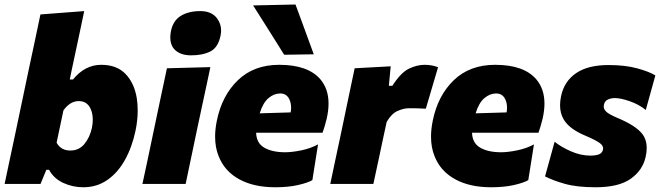

<svg xmlns="http://www.w3.org/2000/svg" viewBox="-25 -796 2861 831"><path d="M335.5 14.5Q289.5 14.5 248.5 -4.5Q207.5 -23.5 187.5 -61H175.5L150.5 0H-5Q6 -52.5 16.5 -102Q27 -151.5 40.5 -214.5L99 -493Q112 -554 124.5 -612.5Q137 -671 150 -733.5L339.5 -748Q327 -690 314 -627Q300.5 -563.5 285.5 -493.5L277 -452H291Q342.5 -515.5 413 -515.5Q480.5 -515.5 518.5 -475.8Q556.5 -436 567 -371Q571 -345 571 -317.5Q571 -275.5 561.5 -230Q546.5 -159 515.8 -103.8Q485 -48.5 439.5 -17Q394 14.5 335.5 14.5ZM279.5 -144.5Q317 -144.5 340.5 -173Q364 -201.5 373 -243.5Q376.5 -261 376.5 -277.5Q376.5 -288 375 -298.5Q371 -325 356.5 -341.8Q342 -358.5 316 -358.5Q296.5 -358.5 279.5 -347.8Q262.5 -337 249.5 -318L220 -178.5Q238.5 -144.5 279.5 -144.5Z M591.5 0Q602.5 -52.5 613.5 -102.5Q624 -152 637 -214.5L647.5 -264.5Q658.5 -317 667 -357.2Q675.5 -397.5 682.8 -431.5Q690 -465.5 697.5 -500.5L885.5 -505.5Q878 -469.5 870.5 -434.5Q863 -399.5 854.2 -358.8Q845.5 -318 834 -264.5L823.5 -214.5Q810.5 -152.5 800 -102.5Q789.5 -52.5 778.5 0ZM802.5 -556.5Q753 -556.5 729 -583.5Q712 -602.5 712 -633.5Q712 -646.5 715 -662Q724.5 -707.5 758.2 -727.8Q792 -748 842 -748Q891 -748 914.5 -716.5Q932 -693 932 -663.5Q932 -653 929.5 -641.5Q919 -590.5 885.8 -573.5Q852.5 -556.5 802.5 -556.5Z M1166.5 14.5Q1073.5 14.5 1010.2 -20.2Q947 -55 921.5 -119.5Q906 -157.5 906 -204.5Q906 -237 913.5 -273.5Q935.5 -382.5 1004.8 -449Q1074 -515.5 1183.5 -515.5Q1307 -515.5 1361 -453.5Q1397 -411.5 1397 -348Q1397 -317.5 1389 -282.5Q1380.5 -247 1371 -221.5H1083.5Q1085 -176 1119.5 -156.5Q1154 -137 1209 -137Q1238.5 -137 1278.8 -145.2Q1319 -153.5 1351.5 -171L1327 -16.5Q1306.5 -4.5 1264.2 5Q1222 14.5 1166.5 14.5ZM1187.5 -391.5Q1161.5 -391.5 1137.5 -371.8Q1113.5 -352 1099 -305.5L1233 -309.5Q1235 -320 1235 -330Q1235 -350.5 1227 -367Q1215 -391.5 1187.5 -391.5ZM1205 -559Q1173.5 -610 1139.5 -663.5Q1105 -717 1070.5 -772.5L1254 -776.5Q1273.5 -722.5 1293.5 -669Q1313.5 -615 1333 -561Z M1404.5 0Q1415.5 -52.5 1426 -102Q1436.5 -151 1450 -214.5L1460.5 -264.5Q1472 -321 1484.5 -379.5Q1497 -438 1510 -500.5L1666 -509L1658 -424.5H1673Q1710 -482 1745 -498.8Q1780 -515.5 1812.5 -515.5Q1844.5 -515.5 1871 -505L1818 -325.5Q1798 -327 1781.5 -327.2Q1765 -327.5 1744.5 -327.5Q1722.5 -327.5 1695.8 -315.8Q1669 -304 1648.5 -268L1634.5 -203.5Q1623 -149 1612.8 -101.2Q1602.5 -53.5 1591 0Z M2101 14.5Q2008 14.5 1944.8 -20.2Q1881.5 -55 1856 -119.5Q1840.5 -157.5 1840.5 -204.5Q1840.5 -237 1848 -273.5Q1870 -382.5 1939.2 -449Q2008.5 -515.5 2118 -515.5Q2241.5 -515.5 2295.5 -453.5Q2331.5 -411.5 2331.5 -348Q2331.5 -317.5 2323.5 -282.5Q2315 -247 2305.5 -221.5H2018Q2019.5 -176 2054 -156.5Q2088.5 -137 2143.5 -137Q2173 -137 2213.2 -145.2Q2253.5 -153.5 2286 -171L2261.5 -16.5Q2241 -4.5 2198.8 5Q2156.5 14.5 2101 14.5ZM2122 -391.5Q2096 -391.5 2072 -371.8Q2048 -352 2033.5 -305.5L2167.5 -309.5Q2169.5 -320 2169.5 -330Q2169.5 -350.5 2161.5 -367Q2149.5 -391.5 2122 -391.5Z M2552.5 14.5Q2472.5 14.5 2420.2 -0.2Q2368 -15 2334 -32.5L2375.5 -182.5Q2404 -159.5 2446.2 -141Q2488.5 -122.5 2530 -122.5Q2552 -122.5 2566.2 -127.5Q2580.5 -132.5 2584.5 -147Q2585.5 -150 2585.5 -153Q2585.5 -165.5 2572 -176Q2555 -189 2508 -209Q2438.5 -238 2414.5 -279.5Q2399 -306 2399 -340.5Q2399 -359.5 2403.5 -380.5Q2417 -444 2468.2 -479.2Q2519.5 -514.5 2609 -514.5Q2681 -514.5 2733 -500.2Q2785 -486 2811.5 -469.5L2770 -320Q2740.5 -344 2701 -357.8Q2661.5 -371.5 2636 -371.5Q2619 -371.5 2605.5 -365Q2592 -358.5 2589 -343Q2588 -339.5 2588 -335.5Q2588 -325 2596 -315.5Q2606.5 -303 2646.5 -286Q2725 -253.5 2754 -217.5Q2774 -192.5 2774 -155Q2774 -137.5 2769.5 -117.5Q2757 -59.5 2705.2 -22.5Q2653.5 14.5 2552.5 14.5Z"/></svg>

Font: Heraclito ExtraBold
Style: Italic
Weight: 800
Italic angle: -12°
Designer: Kostas Bartsokas (font) & Cristiano Sobral (main changes)
Foundry: Kostas Bartsokas (font) & Cristiano Sobral (main changes)
Version: Version 1.00;July 8, 2020;FontCreator 13.0.0.2655 64-bit